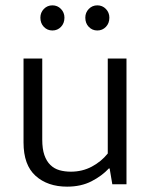

<svg xmlns="http://www.w3.org/2000/svg" viewBox="-20 -689 561 718"><path d="M383 -470H453V0H400L390 -59H387Q361 -31 322 -11Q283 9 231 9Q158 9 113 -31.5Q68 -72 68 -156V-470H138V-167Q138 -132 146 -109Q154 -86 168.5 -72Q183 -58 202.5 -52.5Q222 -47 245 -47Q288 -47 323.5 -66Q359 -85 383 -115ZM131 -623Q131 -642 144 -655.5Q157 -669 176 -669Q195 -669 208 -655.5Q221 -642 221 -623Q221 -602 208 -588.5Q195 -575 176 -575Q157 -575 144 -588.5Q131 -602 131 -623ZM299 -623Q299 -642 312 -655.5Q325 -669 344 -669Q363 -669 376 -655.5Q389 -642 389 -623Q389 -602 376 -588.5Q363 -575 344 -575Q325 -575 312 -588.5Q299 -602 299 -623Z"/></svg>

Font: Ek Mukta Light
Style: Regular
Weight: 300
Designer: Girish Dalvi and Yashodeep Gholap
Foundry: Ek Type
Version: Version 2.538;PS 1.002;hotconv 16.6.51;makeotf.lib2.5.65220;